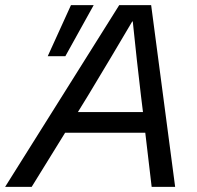

<svg xmlns="http://www.w3.org/2000/svg" viewBox="-78 -732 773 752"><path d="M177 -212 46 0H-58L389 -712H514L608 0H516L491 -212ZM474 -358Q458 -492 442 -648H440Q360 -512 267 -358L227 -293H482ZM109 -512 200 -712H289L178 -512Z"/></svg>

Font: CST
Style: Italic
Weight: 400
Italic angle: -14°
Version: Version 1.00